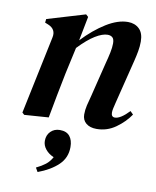

<svg xmlns="http://www.w3.org/2000/svg" viewBox="-84 -561 715 882"><g transform="rotate(10 273.0 -120.0)"><path d="M46 8 36 -1 112 -364Q121 -404 82 -420L67 -426L69 -443L246 -496L257 -486L235 -373Q287 -428 341 -461.5Q395 -495 442 -495Q474 -495 494.5 -475.5Q515 -456 515 -416Q515 -394 511 -371.5Q507 -349 501 -325L450 -120Q446 -104 443.5 -92.5Q441 -81 441 -73Q441 -52 458 -52Q484 -52 524 -94L538 -80Q513 -43 473 -14.5Q433 14 384 14Q353 14 335 -1Q317 -16 317 -42Q317 -63 322 -84.5Q327 -106 334 -131L373 -289Q381 -319 386 -343Q391 -367 391 -386Q391 -406 382.5 -413.5Q374 -421 360 -421Q336 -421 302.5 -400.5Q269 -380 227 -336L200 -213Q189 -160 179 -107Q169 -54 159 0ZM152 256 141 237Q166 225 183.5 211.5Q201 198 213 176Q189 166 174.5 148Q160 130 160 109Q160 82 177 65Q194 48 220 48Q251 48 266 66.5Q281 85 281 117Q281 167 246 200.5Q211 234 152 256Z"/></g></svg>

Font: DeepMind Serif Text
Style: Italic
Weight: 400
Italic angle: -12°
Designer: Frank Grießhammer / Modifications: Colophon Foundry
Foundry: Colophon Foundry
Version: Version 5.003; ttfautohint (v1.8.2)